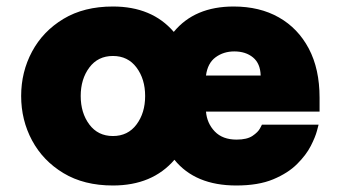

<svg xmlns="http://www.w3.org/2000/svg" viewBox="-20 -560 1047 590"><path d="M327 10Q238 10 175 -28Q112 -66 78.5 -128.5Q45 -191 45 -265Q45 -339 78.5 -401.5Q112 -464 175 -502Q238 -540 327 -540Q447 -540 514 -462Q578 -540 698 -540Q778 -540 837 -506.5Q896 -473 929 -410.5Q962 -348 962 -260V-217H613Q616 -181 640 -156Q664 -131 707 -131Q739 -131 756 -142.5Q773 -154 779 -165.5Q785 -177 785 -177H959Q959 -177 954 -158Q949 -139 935 -111.5Q921 -84 893 -56Q865 -28 819.5 -9Q774 10 706 10Q580 10 516 -69Q448 10 327 10ZM613 -328H781Q780 -365 757.5 -383.5Q735 -402 700 -402Q667 -402 642.5 -384Q618 -366 613 -328ZM327 -142Q373 -142 399.5 -177.5Q426 -213 426 -265Q426 -317 399.5 -352.5Q373 -388 327 -388Q281 -388 254.5 -352.5Q228 -317 228 -265Q228 -213 254.5 -177.5Q281 -142 327 -142Z"/></svg>

Font: Be Vietnam Pro Black
Style: Regular
Weight: 900
Designer: Lam Bao, Tony Le, Vietanh Nguyen
Foundry: Yellow Type Foundry
Version: Version 1.002; ttfautohint (v1.8.3)